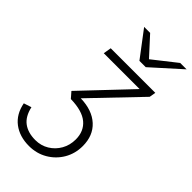

<svg xmlns="http://www.w3.org/2000/svg" viewBox="-288 -807 1095 1095"><g transform="rotate(45 260.0 -259.5)"><path d="M191 213Q114.5 213 63.2 174Q12 135 -2 61.5L44.5 46.5Q58 107.5 95.5 135.5Q133 163.5 192.5 163.5Q238 163.5 274.5 141.2Q311 119 332.2 81.5Q353.5 44 353.5 -2.5Q353.5 -68.5 308.8 -106Q264 -143.5 170.5 -145.5L140 -180.5L407.5 -463H118.5L126.5 -511H486L479.5 -472.5L207.5 -188.5Q302 -186 355.2 -137Q408.5 -88 408.5 -4Q408.5 56.5 379.8 105.8Q351 155 301.5 184Q252 213 191 213ZM293 -576 175 -732H223.5L325 -621L466 -732H517.5L344 -576Z"/></g></svg>

Font: Overpass ExtraLight
Style: Italic
Weight: 250
Italic angle: -10°
Designer: Delve Withrington, Dave Bailey, Thomas Jockin
Foundry: Delve Fonts LLC
Version: Version 4.000